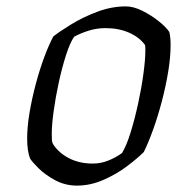

<svg xmlns="http://www.w3.org/2000/svg" viewBox="-20 -581 601 601"><path d="M221 0Q184 0 152.5 -17Q121 -34 100.5 -54.5Q80 -75 74 -85Q65 -109 65 -147Q65 -184 72.5 -228.5Q80 -273 92 -318Q104 -363 118.5 -402Q133 -441 147 -467Q166 -482 202.5 -504.5Q239 -527 284 -544Q329 -561 374 -561Q398 -561 426 -547Q454 -533 477 -514.5Q500 -496 510 -481Q514 -465 514 -439Q514 -402 506.5 -356.5Q499 -311 486.5 -263.5Q474 -216 459 -174.5Q444 -133 430 -105Q411 -86 378 -61Q345 -36 304 -18Q263 0 221 0ZM270 -69Q295 -69 318 -78Q341 -87 362 -102Q376 -125 389 -167Q402 -209 412.5 -257.5Q423 -306 429 -350.5Q435 -395 435 -423Q435 -437 434 -440Q417 -464 384.5 -478.5Q352 -493 310 -493Q283 -493 257.5 -485Q232 -477 212 -466Q199 -447 186.5 -408Q174 -369 164 -323Q154 -277 148 -233.5Q142 -190 142 -162Q142 -150 142.5 -142.5Q143 -135 146 -130Q164 -102 196.5 -85.5Q229 -69 270 -69Z"/></svg>

Font: Texturina Light
Style: Italic
Weight: 300
Italic angle: -11°
Designer: Guillermo Torres Carreño
Foundry: Omnibus-Type
Version: Version 1.002; ttfautohint (v1.8.3)